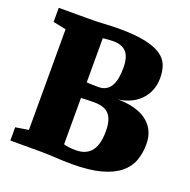

<svg xmlns="http://www.w3.org/2000/svg" viewBox="-132 -877 998 1010"><g transform="rotate(20 366.5 -372.0)"><path d="M29.3 -74.2 102.1 -85.9V-649.4L29.8 -664.1V-743.2H199.7Q223.6 -743.2 245.1 -743.9Q266.6 -744.6 286.6 -745.8Q306.6 -747.1 325.7 -747.8Q344.7 -748.5 363.8 -748.5Q454.1 -748.5 511.5 -736.6Q568.8 -724.6 601.3 -702.6Q633.8 -680.7 645.8 -649.2Q657.7 -617.7 657.7 -578.6Q657.7 -538.1 644 -506.1Q630.4 -474.1 606.9 -451.2Q583.5 -428.2 552.5 -414.6Q521.5 -400.9 487.3 -397Q537.1 -396.5 577.9 -385.7Q618.7 -375 647.7 -353.8Q676.8 -332.5 692.6 -300.5Q708.5 -268.6 708.5 -226.1Q708.5 -176.3 693.1 -133.8Q677.7 -91.3 639.6 -60.3Q601.6 -29.3 537.4 -11.7Q473.1 5.9 376 5.9Q345.2 5.9 323 4.9Q300.8 3.9 281.7 2.9Q262.7 2 244.6 1Q226.6 0 203.6 0H29.3ZM302.2 -425.3Q313 -423.8 331.8 -423.3Q350.6 -422.9 367.7 -422.9Q393.1 -422.9 410.2 -432.9Q427.2 -442.9 437.7 -461.2Q448.2 -479.5 452.9 -505.1Q457.5 -530.8 457.5 -562.5Q457.5 -622.1 433.6 -649.2Q409.7 -676.3 359.4 -676.3Q357.9 -676.3 350.3 -676Q342.8 -675.8 333.3 -675Q323.7 -674.3 314.7 -673.6Q305.7 -672.9 302.2 -671.9ZM301.8 -78.6Q306.2 -76.2 313.7 -74.7Q321.3 -73.2 330.6 -72Q339.8 -70.8 349.9 -70.3Q359.9 -69.8 369.1 -69.8Q400.9 -69.8 422.9 -80.1Q444.8 -90.3 458.7 -109.6Q472.7 -128.9 478.8 -156.2Q484.9 -183.6 484.9 -217.8Q484.9 -252 477.8 -275.4Q470.7 -298.8 456.8 -313.2Q442.9 -327.6 422.1 -333.7Q401.4 -339.8 373.5 -339.8Q353.5 -339.8 333 -339.1Q312.5 -338.4 301.8 -337.4Z"/></g></svg>

Font: Merriweather UltraBold
Style: Regular
Weight: 900
Designer: Eben Sorkin ( sorkintype@gmail.com )
Foundry: Eben Sorkin
Version: Version 1.570; ttfautohint (v1.3) -l 8 -r 32 -G 0 -x 0 -H 60